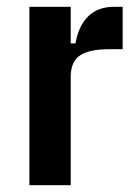

<svg xmlns="http://www.w3.org/2000/svg" viewBox="-20 -542 397 562"><path d="M66 0V-522H187V-415H201Q210 -467 238.5 -494.5Q267 -522 313 -522H339V-398H299Q242 -398 214.5 -380Q187 -362 187 -317V0Z"/></svg>

Font: IBM Plex Sans Condensed SemiBold
Style: Regular
Weight: 600
Width: 3
Designer: Mike Abbink, Paul van der Laan, Pieter van Rosmalen
Foundry: Bold Monday
Version: Version 1.3